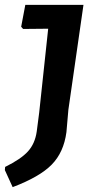

<svg xmlns="http://www.w3.org/2000/svg" viewBox="-46 -663 394 789"><path d="M297 -643 235 -212 227 -120Q216 -37 166.5 13.5Q117 64 6 106L-26 36L-25 23Q40 -9 69 -41Q98 -73 105 -123L115 -200L152 -545L49 -544L41 -553L58 -643Z"/></svg>

Font: Alegreya Sans
Style: Bold Italic
Weight: 700
Italic angle: -7°
Designer: Juan Pablo del Peral
Foundry: Huerta Tipografica
Version: Version 2.007